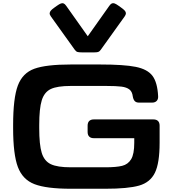

<svg xmlns="http://www.w3.org/2000/svg" viewBox="-20 -1171 1103 1207"><path d="M425.3 -765.6H608.9Q759.3 -765.6 833.3 -750.7Q907.2 -735.8 938.5 -694.3Q969.7 -652.8 974.1 -565.9Q975.1 -546.9 964.8 -536.4Q954.6 -525.9 935.5 -525.9H854.3Q836.3 -525.9 827.2 -535.4Q818.1 -545 814.7 -564.9Q811.3 -594.7 793.6 -608.5Q775.8 -622.4 743.5 -626.5Q711.2 -630.6 647 -630.7H608.9H425.3Q339.4 -630.7 299 -611.2Q258.6 -591.8 242.6 -540.6Q226.6 -489.4 226.6 -384.8V-365.2Q226.6 -260.9 242.4 -209.8Q258.3 -158.7 299.2 -139Q340 -119.3 425.3 -119.3H641.6Q711 -119.3 747.9 -128.5Q784.7 -137.6 804.3 -169.8Q824 -202.1 824 -273.5V-302.3H569.8Q550.8 -302.3 540.8 -312.4Q530.8 -322.4 530.8 -341.4V-381.2Q530.8 -400.3 540.8 -410.3Q550.8 -420.3 569.8 -420.3H944.3Q963.4 -420.3 973.4 -410.3Q983.4 -400.3 983.4 -381.2V-273.5Q983.4 -145.5 953.9 -85Q924.4 -24.5 854.8 -4.4Q785.3 15.6 641.6 15.6H425.3Q272 15.6 197 -13.2Q122.1 -42 92.3 -121.3Q62.5 -200.7 62.5 -365.2V-384.8Q62.5 -553.7 92 -632.8Q121.6 -711.9 195.8 -738.8Q270 -765.6 425.3 -765.6ZM337.2 -1134.3Q353.1 -1145.6 363 -1149.2Q372.9 -1152.7 380.5 -1149.2Q388.2 -1145.7 396.1 -1134.5L531.7 -943.1L667.4 -1134.7Q675.3 -1145.9 683 -1149.4Q690.6 -1152.9 700.4 -1149.4Q710.2 -1145.8 726.3 -1134.3L740.5 -1124.1Q757.5 -1112 764.5 -1103.9Q771.5 -1095.8 771.5 -1087.3Q771.5 -1078.7 763.5 -1067.5L613.6 -858.3Q606 -847.5 597.9 -844.6Q589.7 -841.8 574.7 -841.8H492.9Q475.1 -841.8 466.6 -844.5Q458 -847.2 449.9 -858.3L300 -1067.5Q292 -1078.5 292.2 -1087.3Q292.5 -1096.1 299.6 -1104.4Q306.7 -1112.8 322.9 -1124.1Z"/></svg>

Font: Gyrochrome
Style: Regular
Weight: 400
Designer: David Moles
Foundry: David Moles
Version: Version 1.005;Glyphs 3.2.3 (3260)